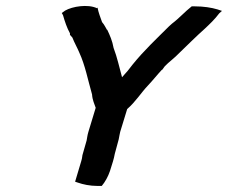

<svg xmlns="http://www.w3.org/2000/svg" viewBox="-20 -625 753 634"><path d="M184 -582 188 -575C194 -554 201 -533 211 -515V-510C213 -508 213 -508 219 -501C225 -485 236 -466 242 -451C261 -410 270 -362 284 -313C285 -295 292 -281 296 -269L272 -190C268 -177 268 -170 266 -161L252 -112V-111C251 -104 250 -97 248 -92L228 -25L237 -22C254 -16 277 -11 302 -11H316C327 -24 337 -42 343 -60L353 -92C356 -101 357 -108 359 -117L372 -165C374 -174 375 -183 377 -190L400 -265C427 -288 447 -320 467 -341C486 -361 498 -377 514 -394L516 -395L524 -406C537 -420 555 -432 574 -452C601 -478 629 -506 656 -530C672 -545 689 -561 704 -581L713 -589L698 -594C678 -600 652 -604 624 -604H613C591 -587 572 -565 548 -547L538 -538C498 -498 456 -459 418 -412C407 -397 397 -385 383 -370C374 -402 367 -436 355 -467C351 -490 343 -508 334 -527L333 -526V-527C329 -533 325 -543 317 -552C312 -566 305 -584 302 -600L300 -598C270 -612 219 -604 195 -590Z"/></svg>

Font: SolarCharger
Style: 952
Weight: 900
Designer: Mew Too
Foundry: Cannot Into Space Fonts/KineticPlasma Fonts
Version: Version 1.100